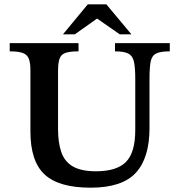

<svg xmlns="http://www.w3.org/2000/svg" viewBox="-20 -857 822 890"><path d="M400 13Q253 13 187 -48Q121 -109 121 -248V-531Q121 -566 113.5 -585Q106 -604 85.5 -611.5Q65 -619 25 -619V-657H344V-619Q303 -619 282.5 -611.5Q262 -604 255.5 -583.5Q249 -563 249 -526V-260Q249 -195 264.5 -151Q280 -107 318.5 -85Q357 -63 425 -63Q521 -63 564 -106.5Q607 -150 607 -254V-490Q607 -543 601 -570.5Q595 -598 575 -608.5Q555 -619 513 -619V-657H767V-619Q724 -619 704 -609Q684 -599 678.5 -572Q673 -545 673 -493V-263Q673 -125 609.5 -56Q546 13 400 13ZM327 -698H272L387 -837H473L589 -698H535L430 -771Z"/></svg>

Font: STIX Two Text SemiBold
Style: Regular
Weight: 600
Designer: Ross Mills, John Hudson & Paul Hanslow, Tiro Typeworks Ltd; with prior portions MicroPress Inc., and Coen Hoffman.
Foundry: Tiro Typeworks Ltd
Version: Version 2.13 b171